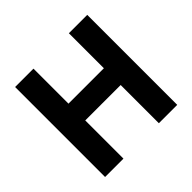

<svg xmlns="http://www.w3.org/2000/svg" viewBox="-167 -848 1020 1020"><g transform="rotate(-45 343.5 -338.0)"><path d="M477 0H615V-676H477V-413H211V-676H73V0H211V-287H477Z"/></g></svg>

Font: Fog Sans
Style: Bold
Weight: 700
Foundry: Intel Corporation
Version: Version 1.00